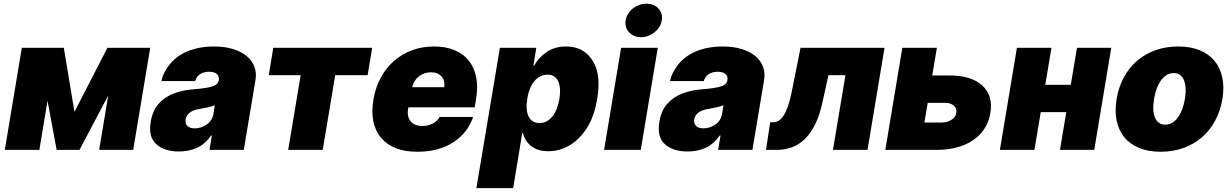

<svg xmlns="http://www.w3.org/2000/svg" viewBox="-20 -801 6582 1026"><path d="M96.6 -545.5H321L377.8 -203.1L554 -545.5H782.7L691.8 0H509.9L558.2 -290.5L404.8 0H282.7L234 -262.8L190.3 0H5.7Z M785.5 -150.6Q795.5 -210.6 828.1 -246.8Q861.5 -283.7 909.1 -301.7Q956.7 -319.6 1014.2 -323.9Q1049.7 -326.7 1074 -330.4Q1098.4 -334.2 1114.3 -339.1Q1144.9 -348.7 1149.1 -372.2V-373.6Q1152.3 -394.9 1138 -406.2Q1123.6 -417.6 1098 -417.6Q1070.3 -417.6 1050.2 -405.5Q1030.2 -393.5 1022.7 -367.9H842.3Q853.3 -417.3 889.2 -459.9Q907 -481.2 930.4 -498.2Q953.8 -515.3 983.1 -527.3Q1012.4 -539.4 1047.6 -546Q1082.7 -552.6 1123.6 -552.6Q1181.8 -552.6 1226 -538.7Q1270.2 -524.9 1298.8 -500.7Q1327.4 -476.6 1339.5 -443.9Q1351.6 -411.2 1345.2 -373.6L1282.7 0H1099.4L1112.2 -76.7H1108Q1076 -30.9 1032.7 -11.2Q989.3 8.5 936.1 8.5Q858.3 8.5 815 -30.5Q771.7 -69.6 785.5 -150.6ZM1021.3 -115.1Q1054.3 -115.1 1084.5 -135.7Q1114.3 -155.9 1120.7 -193.2L1127.8 -238.6Q1111.9 -232.2 1091.1 -227.6Q1070.3 -223 1046.9 -218.8Q1011.4 -213.4 992.9 -198.3Q974.4 -183.2 971.6 -161.9Q968.4 -139.6 982.1 -127.3Q995.7 -115.1 1021.3 -115.1Z M1416.2 -399.1 1440.3 -545.5H1968.8L1944.6 -399.1H1771.3L1704.5 0H1519.9L1586.6 -399.1Z M1975.9 -271.3Q1986.5 -333.1 2014 -384.8Q2041.5 -436.4 2083.5 -473.7Q2125.4 -511 2180 -531.8Q2234.7 -552.6 2299.7 -552.6Q2361.5 -552.6 2408.4 -533.2Q2455.3 -513.8 2484.6 -477.6Q2513.8 -441.4 2524.3 -389.6Q2534.8 -337.7 2524.1 -272.7L2517 -227.3H2162.3L2160.5 -218.8Q2157.3 -199.2 2160.7 -182.5Q2164.1 -165.8 2173.8 -153.6Q2183.6 -141.3 2199.6 -134.6Q2215.6 -127.8 2237.2 -127.8Q2267 -127.8 2291.9 -140.3Q2316.8 -152.7 2329.5 -176.1H2508.5Q2479.8 -90.9 2402 -40.5Q2324.9 9.9 2210.2 9.9Q2079.2 9.9 2016.3 -64.6Q1953.5 -139.2 1975.9 -271.3ZM2182.5 -335.2H2353.7Q2359 -371.1 2339.1 -392.8Q2318.9 -414.8 2282.7 -414.8Q2264.6 -414.8 2248 -408.9Q2231.5 -403.1 2218.2 -392.6Q2204.9 -382.1 2195.7 -367.5Q2186.4 -353 2182.5 -335.2Z M2525.6 204.5 2651.3 -545.5H2845.9L2830.3 -450.3H2834.5Q2856.5 -491.8 2900.2 -522.4Q2943.2 -552.6 3005 -552.6Q3065.7 -552.6 3106.7 -521.3Q3147.7 -490.1 3166.9 -433.2Q3187.5 -371.4 3171.2 -272.7Q3155.9 -178.6 3115.8 -116.1Q3095.9 -85.2 3072.1 -62Q3048.3 -38.7 3022 -23.4Q2995.7 -8.2 2967.3 -0.5Q2938.9 7.1 2909.8 7.1Q2880.7 7.1 2858 0Q2835.2 -7.1 2818.2 -20.6Q2784.1 -47.9 2774.9 -89.5H2770.6L2722.3 204.5ZM2862.9 -143.5Q2883.2 -143.5 2900.2 -152.3Q2917.3 -161.2 2930.9 -177.7Q2944.6 -194.2 2954.4 -218.4Q2964.1 -242.5 2969.5 -272.7Q2978.7 -333.8 2962.4 -367.9Q2946 -402 2905.5 -402Q2885.3 -402 2867.5 -393.1Q2849.8 -384.2 2835.8 -367.7Q2821.7 -351.2 2812 -327.2Q2802.2 -303.3 2797.6 -272.7Q2792.6 -242.9 2794.6 -218.9Q2796.5 -195 2804.9 -178.3Q2813.2 -161.6 2827.9 -152.5Q2842.7 -143.5 2862.9 -143.5Z M3299 -545.5H3495L3404.1 0H3208.1ZM3323.2 -691.8Q3326.3 -711.6 3336.8 -728Q3347.3 -744.3 3362.6 -756.2Q3377.8 -768.1 3396.5 -774.7Q3415.1 -781.2 3434.7 -781.2Q3474.8 -781.2 3498.6 -755.3Q3522.7 -729 3516.3 -691.8Q3513.1 -672.2 3502.5 -655.9Q3491.8 -639.6 3476.7 -627.7Q3461.6 -615.8 3443.2 -609Q3424.7 -602.3 3405.5 -602.3Q3366.5 -602.3 3341.3 -628.9Q3317.5 -654.5 3323.2 -691.8Z M3503.6 -150.6Q3513.5 -210.6 3546.2 -246.8Q3579.5 -283.7 3627.1 -301.7Q3674.7 -319.6 3732.2 -323.9Q3767.8 -326.7 3792.1 -330.4Q3816.4 -334.2 3832.4 -339.1Q3862.9 -348.7 3867.2 -372.2V-373.6Q3870.4 -394.9 3856 -406.2Q3841.6 -417.6 3816.1 -417.6Q3788.4 -417.6 3768.3 -405.5Q3748.2 -393.5 3740.8 -367.9H3560.4Q3571.4 -417.3 3607.2 -459.9Q3625 -481.2 3648.4 -498.2Q3671.9 -515.3 3701.2 -527.3Q3730.5 -539.4 3765.6 -546Q3800.8 -552.6 3841.6 -552.6Q3899.9 -552.6 3944.1 -538.7Q3988.3 -524.9 4016.9 -500.7Q4045.5 -476.6 4057.5 -443.9Q4069.6 -411.2 4063.2 -373.6L4000.7 0H3817.5L3830.3 -76.7H3826Q3794 -30.9 3750.7 -11.2Q3707.4 8.5 3654.1 8.5Q3576.3 8.5 3533 -30.5Q3489.7 -69.6 3503.6 -150.6ZM3739.3 -115.1Q3772.4 -115.1 3802.6 -135.7Q3832.4 -155.9 3838.8 -193.2L3845.9 -238.6Q3829.9 -232.2 3809.1 -227.6Q3788.4 -223 3764.9 -218.8Q3729.4 -213.4 3710.9 -198.3Q3692.5 -183.2 3689.6 -161.9Q3686.4 -139.6 3700.1 -127.3Q3713.8 -115.1 3739.3 -115.1Z M4073.2 0 4095.9 -147.7H4112.9Q4144.9 -147.7 4168.7 -185.4Q4192.5 -223 4209.5 -304L4257.8 -545.5H4706.7L4615.8 0H4431.1L4497.9 -399.1H4407L4374.3 -251.4Q4359 -181.8 4334.5 -133.7Q4310 -85.6 4278.6 -55.9Q4247.2 -26.3 4209.5 -13.1Q4171.9 0 4130 0Z M4801.8 -545.5H4986.5L4961.6 -397.7H5054.7Q5171.2 -397.7 5229 -344.1Q5258.2 -317.1 5269.2 -280.9Q5280.2 -244.7 5272 -196Q5266 -160.9 5251.6 -132.6Q5237.2 -104.4 5216.4 -82.7Q5195.7 -61.1 5169.6 -45.3Q5143.5 -29.5 5114 -19.5Q5084.5 -9.6 5052.6 -4.8Q5020.6 0 4987.9 0H4710.9ZM5012.1 -146.3Q5027.7 -146.3 5041 -150.2Q5054.3 -154.1 5064.8 -160.9Q5075.3 -167.6 5081.9 -177Q5088.4 -186.4 5090.2 -197.4Q5092.3 -209.2 5088.8 -219.1Q5085.2 -229 5077.2 -236.3Q5069.2 -243.6 5057.4 -247.5Q5045.5 -251.4 5030.5 -251.4H4937.5L4919.7 -146.3Z M5414.1 -545.5H5598.7L5565.7 -348H5702.1L5735.1 -545.5H5918.3L5827.4 0H5644.2L5677.9 -201.7H5541.5L5507.8 0H5323.2Z M5946.7 -271.3Q5957.4 -335.2 5985.3 -387.1Q6013.1 -438.9 6055.6 -475.7Q6098 -512.4 6153.9 -532.5Q6209.9 -552.6 6276.3 -552.6Q6342.7 -552.6 6391.7 -532.1Q6440.7 -511.7 6470.9 -474.8Q6501.1 -437.9 6511.7 -386Q6522.4 -334.2 6512.1 -271.3Q6501.4 -208.1 6473.4 -156.1Q6445.3 -104 6402.7 -67.3Q6360.1 -30.5 6304.3 -10.3Q6248.6 9.9 6182.5 9.9Q6116.1 9.9 6066.9 -10.5Q6017.8 -30.9 5987.7 -67.8Q5957.7 -104.8 5947.1 -156.6Q5936.4 -208.5 5946.7 -271.3ZM6206.7 -134.9Q6225.9 -134.9 6242.7 -144.4Q6259.6 -153.8 6273.1 -171.7Q6286.6 -189.6 6296.5 -215.2Q6306.5 -240.8 6311.8 -272.7Q6317.1 -304.7 6315.5 -330.3Q6313.9 -355.8 6306.3 -373.8Q6298.7 -391.7 6285 -401.1Q6271.3 -410.5 6252.1 -410.5Q6233 -410.5 6216.1 -401.1Q6199.2 -391.7 6185.7 -373.8Q6172.2 -355.8 6162.3 -330.3Q6152.3 -304.7 6147 -272.7Q6141.7 -240.8 6143.1 -215.2Q6144.5 -189.6 6152.2 -171.7Q6159.8 -153.8 6173.7 -144.4Q6187.5 -134.9 6206.7 -134.9Z"/></svg>

Font: Inter P Black
Style: Italic
Weight: 900
Italic angle: -9.40001°
Designer: Rasmus Andersson
Foundry: rsms
Version: Version 3.018;git-588b23468